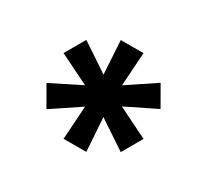

<svg xmlns="http://www.w3.org/2000/svg" viewBox="-91 -688 720 669"><g transform="rotate(-30 269.5 -354.0)"><path d="M223.6 -154.3 232.4 -290 120.1 -214.8 74.2 -293.9 195.3 -353.5 74.2 -413.1 120.1 -492.2 232.4 -418 223.6 -552.7H315.4L306.6 -418L418.9 -492.2L464.8 -413.1L343.8 -353.5L464.8 -293.9L418.9 -214.8L306.6 -290L315.4 -154.3Z"/></g></svg>

Font: WEMIX Pretendard
Style: Bold
Weight: 700
Designer: Base glyphs from Inter by Rasmus Andersson; Hangeul glyphs from Noto Sans CJK(Source Han Sans) by Jang Soo-young and Kan
Foundry: Kil Hyung-jin
Version: Version 1.000